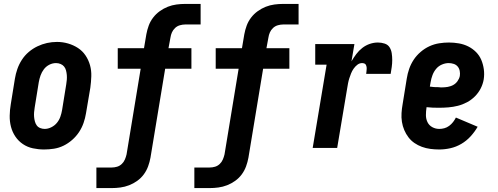

<svg xmlns="http://www.w3.org/2000/svg" viewBox="-20 -755 2540 980"><path d="M205 8Q176 8 148 2Q120 -4 97 -19.5Q74 -35 58.5 -58Q43 -81 36 -108Q29 -135 29.5 -164.5Q30 -194 35 -223L56 -353Q60 -378 68.5 -402.5Q77 -427 91.5 -449.5Q106 -472 126.5 -489.5Q147 -507 171 -518.5Q195 -530 220 -535.5Q245 -541 271 -541Q300 -541 327.5 -533Q355 -525 378 -510Q401 -495 416.5 -472Q432 -449 439.5 -422Q447 -395 446 -365.5Q445 -336 441 -307L419 -177Q415 -152 406.5 -127.5Q398 -103 383.5 -81Q369 -59 348.5 -41Q328 -23 304.5 -11.5Q281 0 255.5 4Q230 8 205 8ZM208 -97Q225 -97 242 -105.5Q259 -114 270.5 -128Q282 -142 288 -159Q294 -176 297 -194L318 -324Q320 -336 321 -348Q322 -360 321 -372Q320 -384 317 -395.5Q314 -407 307 -415.5Q300 -424 289 -428.5Q278 -433 266 -433Q248 -433 231.5 -424.5Q215 -416 204 -401.5Q193 -387 187 -370Q181 -353 178 -336L157 -206Q155 -194 154 -182Q153 -170 154 -158.5Q155 -147 158 -135.5Q161 -124 167.5 -115Q174 -106 185 -101.5Q196 -97 208 -97Z M472 205V100H550Q564 100 577.5 96Q591 92 601.5 82Q612 72 617.5 59Q623 46 626 33L698 -404H581V-509H715L727 -580Q731 -602 739 -624Q747 -646 761.5 -665Q776 -684 795.5 -698Q815 -712 836.5 -720.5Q858 -729 880.5 -732Q903 -735 925 -735H1004V-630H925Q912 -630 898 -626Q884 -622 873.5 -612Q863 -602 857.5 -589.5Q852 -577 850 -563L840 -509H957V-404H823L748 50Q744 72 736 94Q728 116 714 135Q700 154 680.5 168Q661 182 639 190.5Q617 199 594.5 202Q572 205 550 205Z M972 205V100H1050Q1064 100 1077.5 96Q1091 92 1101.5 82Q1112 72 1117.5 59Q1123 46 1126 33L1198 -404H1081V-509H1215L1227 -580Q1231 -602 1239 -624Q1247 -646 1261.5 -665Q1276 -684 1295.5 -698Q1315 -712 1336.5 -720.5Q1358 -729 1380.5 -732Q1403 -735 1425 -735H1504V-630H1425Q1412 -630 1398 -626Q1384 -622 1373.5 -612Q1363 -602 1357.5 -589.5Q1352 -577 1350 -563L1340 -509H1457V-404H1323L1248 50Q1244 72 1236 94Q1228 116 1214 135Q1200 154 1180.5 168Q1161 182 1139 190.5Q1117 199 1094.5 202Q1072 205 1050 205Z M1576 0 1647 -425H1589V-530H1789L1774 -442Q1785 -461 1798.5 -479Q1812 -497 1829.5 -510.5Q1847 -524 1867.5 -531Q1888 -538 1909 -538Q1927 -538 1943.5 -532.5Q1960 -527 1968.5 -513.5Q1977 -500 1979.5 -483Q1982 -466 1982 -448.5Q1982 -431 1979.5 -413Q1977 -395 1974 -378H1849Q1850 -384 1850.5 -390Q1851 -396 1851.5 -402Q1852 -408 1851 -413.5Q1850 -419 1847.5 -424Q1845 -429 1839.5 -431Q1834 -433 1828 -433Q1815 -433 1804 -424.5Q1793 -416 1785 -404.5Q1777 -393 1772 -380.5Q1767 -368 1763 -355.5Q1759 -343 1756.5 -330Q1754 -317 1752 -304L1701 0Z M2222 8Q2199 8 2176.5 5Q2154 2 2133.5 -5.5Q2113 -13 2095.5 -25Q2078 -37 2065 -54Q2052 -71 2043.5 -91Q2035 -111 2031.5 -133Q2028 -155 2029.5 -178Q2031 -201 2035 -223L2056 -353Q2060 -379 2068.5 -403.5Q2077 -428 2091.5 -450Q2106 -472 2127 -490Q2148 -508 2172 -519Q2196 -530 2221.5 -534Q2247 -538 2271 -538Q2297 -538 2322.5 -533.5Q2348 -529 2370 -518Q2392 -507 2409.5 -489.5Q2427 -472 2436.5 -449.5Q2446 -427 2449.5 -401.5Q2453 -376 2449 -350Q2445 -326 2433.5 -303.5Q2422 -281 2404 -263Q2386 -245 2363.5 -233Q2341 -221 2317 -215Q2293 -209 2269 -207Q2245 -205 2222 -205Q2205 -205 2189 -205.5Q2173 -206 2157 -208V-206Q2154 -187 2154 -167.5Q2154 -148 2162 -131.5Q2170 -115 2186.5 -106Q2203 -97 2222 -97Q2235 -97 2248 -100.5Q2261 -104 2272.5 -112.5Q2284 -121 2292.5 -132Q2301 -143 2307 -155L2418 -108Q2403 -82 2382 -59Q2361 -36 2334.5 -20.5Q2308 -5 2279 1.5Q2250 8 2222 8ZM2237 -309Q2251 -309 2265.5 -311.5Q2280 -314 2293 -321Q2306 -328 2315 -340.5Q2324 -353 2327 -367Q2329 -380 2326.5 -393Q2324 -406 2316 -415.5Q2308 -425 2295.5 -429Q2283 -433 2270 -433Q2253 -433 2235.5 -425.5Q2218 -418 2206 -403.5Q2194 -389 2187.5 -371.5Q2181 -354 2178 -336L2174 -313Q2185 -311 2196.5 -310.5Q2208 -310 2219 -310Q2219 -310 2219 -310Q2219 -310 2219 -310Q2224 -309 2228.5 -309Q2233 -309 2237 -309Z"/></svg>

Font: Iosevka Slab Extrabold
Style: Italic
Weight: 800
Italic angle: -9°
Monospace: yes
Designer: Belleve Invis
Foundry: Belleve Invis
Version: Version 11.1.0; ttfautohint (v1.8.3)